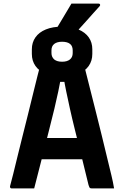

<svg xmlns="http://www.w3.org/2000/svg" viewBox="-20 -1047 690 1067"><path d="M326 -899Q379 -899 416.5 -883Q454 -867 473.5 -839Q493 -811 493 -773V-747Q493 -709 473 -680.5Q453 -652 415.5 -636.5Q378 -621 325 -621Q272 -621 234.5 -636.5Q197 -652 177 -680.5Q157 -709 157 -747V-773Q157 -811 177 -839.5Q197 -868 235 -883.5Q273 -899 326 -899ZM325 -815Q297 -815 281.5 -803Q266 -791 266 -767V-752Q266 -741 270 -732Q274 -723 282 -716Q290 -710 300.5 -707Q311 -704 325 -704Q353 -704 368.5 -716.5Q384 -729 384 -752V-767Q384 -778 380.5 -787.5Q377 -797 369 -803Q362 -809 350.5 -812Q339 -815 325 -815ZM377 -1027Q414 -1027 435 -1027Q456 -1027 476.5 -1027Q497 -1027 528 -1027Q534 -1027 536 -1022.5Q538 -1018 534 -1013Q515 -992 500.5 -976Q486 -960 472.5 -944.5Q459 -929 441.5 -910Q424 -891 398 -862Q396 -860 392 -858Q388 -856 382 -856Q355 -856 337.5 -856Q320 -856 306 -856Q292 -856 275 -856Q293 -887 309.5 -914Q326 -941 342.5 -969Q359 -997 377 -1027ZM149 -280H364Q380 -280 395 -280Q410 -280 425 -280L460 -289L474 -225L488 -162H158Q155 -162 152.5 -163.5Q150 -165 148.5 -167.5Q147 -170 147 -173ZM170 0Q139 0 107 0Q75 0 44 0Q42 0 40 -1Q38 -2 36.5 -5Q35 -8 36 -13Q43 -38 53.5 -80.5Q64 -123 77 -176.5Q90 -230 105 -289.5Q120 -349 135 -409Q150 -469 163.5 -525Q177 -581 188.5 -626Q200 -671 208 -701Q265 -701 325.5 -701Q386 -701 434 -701Q438 -701 440 -699.5Q442 -698 443.5 -696Q445 -694 446 -690Q460 -634 476 -571Q492 -508 509.5 -438.5Q527 -369 545.5 -294Q564 -219 583 -139Q591 -106 599.5 -71Q608 -36 614 0Q586 0 553 0Q520 0 491 0Q485 0 481.5 -1.5Q478 -3 476.5 -7Q475 -11 472 -19Q450 -110 431 -186.5Q412 -263 396 -327Q380 -391 368.5 -443.5Q357 -496 348 -539Q339 -582 334 -616L373 -592H280L319 -616Q313 -582 304 -539.5Q295 -497 282.5 -444Q270 -391 253 -325.5Q236 -260 216 -179.5Q196 -99 170 0Z"/></svg>

Font: Recursive
Style: Bold
Weight: 700
Version: Version 1.085